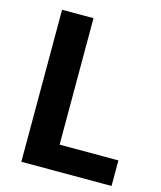

<svg xmlns="http://www.w3.org/2000/svg" viewBox="-110 -806 741 885"><g transform="rotate(15 261.0 -363.0)"><path d="M506.5 -122V0H76V-725.5H226V-122Z"/></g></svg>

Font: LatoLatin Heavy
Style: Regular
Weight: 800
Designer: Lukasz Dziedzic with Adam Twardoch and Botio Nikoltchev
Foundry: tyPoland Lukasz Dziedzic
Version: Version 2.015; 2015-08-06; http://www.latofonts.com/